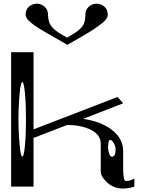

<svg xmlns="http://www.w3.org/2000/svg" viewBox="-20 -1041 790 1071"><path d="M581.1 -958Q581.1 -948.2 574.2 -937.5Q566.4 -924.8 552.7 -914.1Q541 -905.3 518.6 -888.7Q496.1 -872.1 473.6 -859.4L418.9 -827.1Q389.6 -809.6 355.5 -791L235.4 -860.4Q181.6 -890.6 153.3 -914.1Q123 -938.5 123 -958Q123 -988.3 141.6 -1003.9Q161.1 -1020.5 185.5 -1020.5Q209 -1020.5 228.5 -1003.9Q248 -987.3 248 -958Q248 -939.5 252.9 -921.9Q256.8 -907.2 266.6 -894.5Q275.4 -882.8 289.1 -872.1Q308.6 -856.4 318.4 -851.6Q326.2 -847.7 335 -842.3Q343.8 -836.9 354.5 -831.1L399.4 -858.4Q412.1 -866.2 428.7 -881.8Q444.3 -897.5 450.2 -915Q456.1 -932.6 456.1 -958Q456.1 -987.3 475.6 -1003.9Q495.1 -1020.5 518.6 -1020.5Q543 -1020.5 562.5 -1003.9Q581.1 -988.3 581.1 -958ZM583 -218.8Q583 -199.2 589.8 -181.6Q595.7 -167 604.5 -167Q625 -167 625 -208Q625 -224.6 614.3 -243.2Q603.5 -260.7 594.7 -260.7Q583 -260.7 583 -218.8ZM89.8 -521.5Q83 -449.2 83 -375Q83 -300.8 89.8 -228.5Q95.7 -167 104.5 -167Q113.3 -167 119.1 -228.5Q125 -290 125 -375Q125 -460 119.1 -521.5Q113.3 -583 104.5 -583Q95.7 -583 89.8 -521.5ZM167 -750V-319.3L635.7 -500L667 -464.8L443.4 -377.9Q544.9 -363.3 605.5 -315.4Q667 -267.6 667 -198.2V-99.6Q667 -31.2 682.6 -31.2Q705.1 -31.2 729.5 -44.9V0Q697.3 10.7 667 10.7Q613.3 10.7 576.2 -24.4Q542 -57.6 542 -83V-239.3Q542 -289.1 488.3 -316.4Q433.6 -343.8 354.5 -343.8L167 -271.5V0H42V-750Z"/></svg>

Font: okolaksMetalik
Style: bold
Weight: 700
Width: 7
Version: Version 0.6